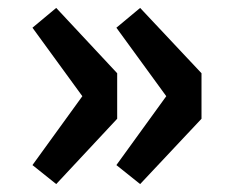

<svg xmlns="http://www.w3.org/2000/svg" viewBox="-20 -530 583 485"><path d="M122 -65 62 -113 188 -287 62 -460 122 -510 276 -345V-230ZM334 -65 274 -113 400 -287 274 -460 334 -510 489 -345V-230Z"/></svg>

Font: Noto Sans KR Thin ExtraBold
Style: Regular
Weight: 800
Version: Version 2.004-H2;hotconv 1.0.118;makeotfexe 2.5.65603